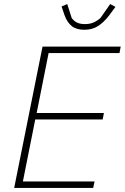

<svg xmlns="http://www.w3.org/2000/svg" viewBox="-20 -928 616 948"><path d="M440 0H50L190 -698H576L570 -666H220L161 -370H493L487 -338H154L93 -32H447ZM397 -781Q357 -781 334.5 -799Q312 -817 299 -852L284 -896L312 -908L334 -839Q346 -823 361.5 -816Q377 -809 399 -809Q422 -809 439.5 -816Q457 -823 476 -839L524 -908L550 -894L519 -852Q492 -817 463.5 -799Q435 -781 397 -781Z"/></svg>

Font: IBM Plex Sans ExtraLight
Style: Italic
Weight: 250
Italic angle: -11.31°
Designer: Mike Abbink, Paul van der Laan, Pieter van Rosmalen
Foundry: Bold Monday
Version: Version 3.201